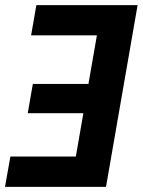

<svg xmlns="http://www.w3.org/2000/svg" viewBox="-45 -731 559 751"><path d="M76.7 -592.8 97.2 -710.9H397.5L376 -592.8ZM231 0 354.5 -710.9H493.2L369.6 0ZM63.5 -288.1 83.5 -402.8H343.8L323.7 -288.1ZM-25.4 0 -4.4 -118.7H294.4L273.9 0Z"/></svg>

Font: Roboto Condensed
Style: Bold Italic
Weight: 700
Italic angle: -12°
Designer: Christian Robertson
Foundry: Google
Version: Version 3.0